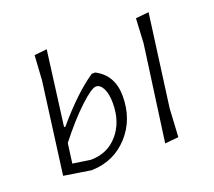

<svg xmlns="http://www.w3.org/2000/svg" viewBox="-87 -572 767 689"><g transform="rotate(-20 296.5 -227.5)"><path d="M540 -459 493 -108 487 -1 435 4 485 -360 490 -454ZM51 -12 97 -360 103 -454 151 -459 114 -175H119Q204 -275 273 -321H286Q350 -288 350 -208Q350 -119 295.5 -59Q241 1 158 4H153ZM271 -273Q254 -273 207.5 -229.5Q161 -186 107 -117L97 -42L164 -32Q228 -32 268 -78Q308 -124 308 -196Q308 -232 297.5 -252.5Q287 -273 271 -273Z"/></g></svg>

Font: Alegreya Sans SC Light
Style: Italic
Weight: 300
Italic angle: -7°
Designer: Juan Pablo del Peral
Foundry: Huerta Tipografica
Version: Version 2.007